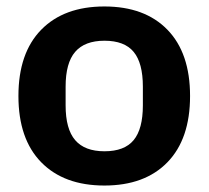

<svg xmlns="http://www.w3.org/2000/svg" viewBox="-20 -564 646 594"><path d="M303 10Q178 10 107.5 -62Q37 -134 37 -267Q37 -400 107.5 -472Q178 -544 303 -544Q428 -544 498 -472Q568 -400 568 -267Q568 -134 498 -62Q428 10 303 10ZM303.2 -96Q365 -96 393.5 -130.5Q422 -164.9 422 -238V-296Q422 -369.1 393.5 -403.5Q365 -438 303.2 -438Q242.1 -438 212.5 -403.5Q183 -369.1 183 -296V-238Q183 -164.9 212.5 -130.5Q242.1 -96 303.2 -96Z"/></svg>

Font: Mozilla Text ExtraLight
Style: Regular
Weight: 200
Designer: Studio DRAMA
Foundry: Studio DRAMA
Version: Version 1.000